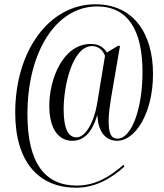

<svg xmlns="http://www.w3.org/2000/svg" viewBox="-20 -734 766 896"><path d="M335 142C423 142 497 101 561 43L556 35C490 94 421 132 338 132C191 132 108 29 108 -201C108 -494 243 -704 433 -704C577 -704 645 -593 645 -398C645 -222 592 -87 529 -87C498 -87 487 -111 487 -170C487 -204 493 -244 498 -275L540 -520H530L479 -489C466 -509 446 -529 404 -529C272 -529 210 -362 210 -241C210 -130 255 -77 317 -77C374 -77 410 -119 433 -194H435C438 -111 479 -77 527 -77C611 -77 694 -205 694 -389C694 -578 603 -714 425 -714C210 -714 51 -498 51 -208C51 28 166 142 335 142ZM337 -93C300 -93 277 -130 277 -224C277 -337 319 -519 410 -519C441 -519 462 -497 470 -473L433 -249C419 -164 379 -93 337 -93Z"/></svg>

Font: Noto Serif Display ExtraCondensed Medium
Style: Italic
Weight: 500
Width: 2
Italic angle: -12°
Designer: Monotype Design Team
Foundry: Monotype Imaging Inc.
Version: Version 2.009